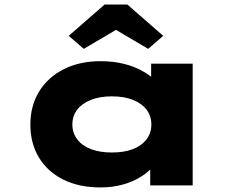

<svg xmlns="http://www.w3.org/2000/svg" viewBox="-20 -812 1062 841"><path d="M421 9Q325 9 256 -26Q187 -61 150 -123Q113 -185 113 -266Q113 -348 151 -410.5Q189 -473 258.5 -508.5Q328 -544 421 -544Q476 -544 522 -532.5Q568 -521 603 -501.5Q638 -482 659.5 -460.5Q681 -439 687 -420L642 -412V-533H824V0H638V-150L675 -133Q672 -108 651 -83Q630 -58 596 -37Q562 -16 517.5 -3.5Q473 9 421 9ZM470 -144Q524 -144 562.5 -159Q601 -174 622 -202Q643 -230 643 -266Q643 -304 622 -331.5Q601 -359 562.5 -374.5Q524 -390 470 -390Q417 -390 378 -374.5Q339 -359 318 -331.5Q297 -304 297 -266Q297 -230 318 -202Q339 -174 378 -159Q417 -144 470 -144ZM347 -598 281 -655 438 -792H538L695 -655L629 -598L473 -690H503Z"/></svg>

Font: Lexend Zetta ExtraBold
Style: Regular
Weight: 800
Designer: Bonnie Shaver-Troup, Thomas Jockin
Foundry: Lexend
Version: Version 1.007